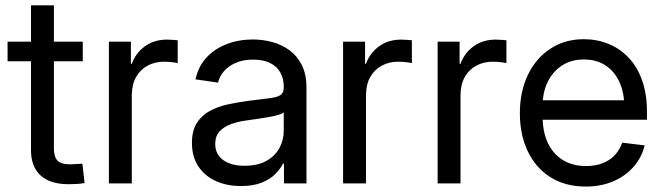

<svg xmlns="http://www.w3.org/2000/svg" viewBox="-20 -685 2477 717"><path d="M289.1 -529.3V-456.1H8.3V-529.3ZM95.7 -665H181.2V-132.3Q181.2 -99.6 194.6 -85.4Q208 -71.3 241.2 -71.3Q251 -71.3 263.9 -72.3Q276.9 -73.2 287.6 -73.7L295.9 -1.5Q282.7 1 266.6 2Q250.5 2.9 235.8 2.9Q167.5 2.9 131.6 -29.8Q95.7 -62.5 95.7 -124.5Z M386.7 0V-529.3H468.8V-446.8H472.2Q486.8 -487.3 521.2 -512.2Q555.7 -537.1 604 -537.1Q614.7 -537.1 626 -536.1Q637.2 -535.2 643.6 -534.7V-449.2Q638.7 -450.7 624 -452.6Q609.4 -454.6 591.8 -454.6Q558.6 -454.6 531.2 -439.9Q503.9 -425.3 488 -397.2Q472.2 -369.1 472.2 -328.1V0Z M879.4 9.8Q828.1 9.8 786.9 -8.5Q745.6 -26.9 721.2 -63Q696.8 -99.1 696.8 -151.4Q696.8 -196.8 714.8 -225.3Q732.9 -253.9 762.7 -270.3Q792.5 -286.6 829.8 -294.9Q867.2 -303.2 905.3 -308.1Q954.6 -314.5 983.9 -317.9Q1013.2 -321.3 1026.4 -329.3Q1039.6 -337.4 1039.6 -357.4V-361.3Q1039.6 -392.1 1026.6 -414.8Q1013.7 -437.5 988 -450Q962.4 -462.4 925.3 -462.4Q888.2 -462.4 860.6 -450.4Q833 -438.5 816.2 -418.9Q799.3 -399.4 794.4 -376.5L710 -388.7Q720.7 -437.5 751.5 -470.5Q782.2 -503.4 827.1 -520.5Q872.1 -537.6 924.3 -537.6Q961.4 -537.6 997.3 -527.8Q1033.2 -518.1 1061.8 -496.8Q1090.3 -475.6 1107.4 -441.4Q1124.5 -407.2 1124.5 -357.4V0H1040.5V-73.7H1036.6Q1027.3 -54.7 1008.3 -35.4Q989.3 -16.1 957.8 -3.2Q926.3 9.8 879.4 9.8ZM892.6 -65.9Q942.9 -65.9 975.3 -84.5Q1007.8 -103 1023.7 -132.8Q1039.6 -162.6 1039.6 -196.3V-265.6Q1034.7 -260.3 1019.5 -255.9Q1004.4 -251.5 983.6 -247.8Q962.9 -244.1 941.2 -241Q919.4 -237.8 901.4 -235.4Q870.6 -231.4 843.8 -221.9Q816.9 -212.4 800.3 -194.6Q783.7 -176.8 783.7 -147Q783.7 -121.1 797.4 -103Q811 -85 835.4 -75.4Q859.9 -65.9 892.6 -65.9Z M1261.2 0V-529.3H1343.3V-446.8H1346.7Q1361.3 -487.3 1395.8 -512.2Q1430.2 -537.1 1478.5 -537.1Q1489.3 -537.1 1500.5 -536.1Q1511.7 -535.2 1518.1 -534.7V-449.2Q1513.2 -450.7 1498.5 -452.6Q1483.9 -454.6 1466.3 -454.6Q1433.1 -454.6 1405.8 -439.9Q1378.4 -425.3 1362.5 -397.2Q1346.7 -369.1 1346.7 -328.1V0Z M1614.3 0V-529.3H1696.3V-446.8H1699.7Q1714.4 -487.3 1748.8 -512.2Q1783.2 -537.1 1831.5 -537.1Q1842.3 -537.1 1853.5 -536.1Q1864.7 -535.2 1871.1 -534.7V-449.2Q1866.2 -450.7 1851.6 -452.6Q1836.9 -454.6 1819.3 -454.6Q1786.1 -454.6 1758.8 -439.9Q1731.4 -425.3 1715.6 -397.2Q1699.7 -369.1 1699.7 -328.1V0Z M2168 11.7Q2090.8 11.7 2035.6 -23.2Q1980.5 -58.1 1950.9 -119.9Q1921.4 -181.6 1921.4 -262.2Q1921.4 -343.3 1951.4 -405.5Q1981.4 -467.8 2035.4 -503.2Q2089.4 -538.6 2160.2 -538.6Q2209.5 -538.6 2252.2 -521.2Q2294.9 -503.9 2327.4 -469.7Q2359.9 -435.5 2377.9 -384.8Q2396 -334 2396 -267.1V-237.8H1972.2V-310.5H2349.6L2311.5 -284.7Q2311.5 -337.9 2293.5 -377.9Q2275.4 -418 2241.7 -440.4Q2208 -462.9 2160.2 -462.9Q2112.8 -462.9 2078.4 -440.2Q2043.9 -417.5 2025.1 -378.7Q2006.3 -339.8 2006.3 -291V-249.5Q2006.3 -192.9 2025.9 -151.4Q2045.4 -109.9 2081.8 -87.4Q2118.2 -64.9 2168.5 -64.9Q2203.1 -64.9 2230.2 -75.4Q2257.3 -85.9 2275.9 -105.7Q2294.4 -125.5 2303.7 -152.3L2387.2 -142.1Q2376.5 -96.7 2345.9 -62Q2315.4 -27.3 2269.8 -7.8Q2224.1 11.7 2168 11.7Z"/></svg>

Font: Inter 24pt
Style: Regular
Weight: 400
Designer: Rasmus Andersson
Foundry: rsms
Version: Version 4.001;git-66647c0bb